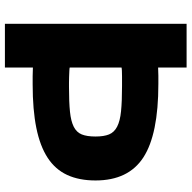

<svg xmlns="http://www.w3.org/2000/svg" viewBox="-19 -761 780 782"><g transform="rotate(90 371.0 -370.0)"><path d="M77 -740H255V-624Q272 -625 288.5 -625Q305 -625 322 -625Q527 -625 621 -564Q715 -503 715 -369Q715 -302 692.5 -253.5Q670 -205 622.5 -174Q575 -143 501 -128Q427 -113 324 -113Q307 -113 290 -113Q273 -113 255 -114V0H77ZM334 -261Q396 -261 435 -265Q474 -269 496.5 -280.5Q519 -292 527.5 -313Q536 -334 536 -369Q536 -403 527.5 -424Q519 -445 496 -457Q473 -469 433 -473Q393 -477 331 -477Q326 -477 315 -477Q304 -477 291.5 -477Q279 -477 268.5 -476.5Q258 -476 255 -475V-264Q257 -263 268 -262.5Q279 -262 291.5 -261.5Q304 -261 316.5 -261Q329 -261 334 -261Z"/></g></svg>

Font: Encode Sans Wide
Style: Bold
Weight: 700
Designer: Pablo Impallari, Andres Torresi
Foundry: Pablo Impallari, Andres Torresi
Version: Version 1.000; ttfautohint (v1.00) -l 8 -r 50 -G 200 -x 14 -